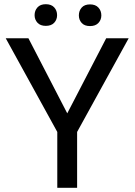

<svg xmlns="http://www.w3.org/2000/svg" viewBox="-20 -893 641 913"><path d="M115.2 -710.9 299.8 -354 484.9 -710.9H591.8L346.7 -265.6V0H252.4V-265.6L7.3 -710.9ZM144.5 -820.8Q144.5 -842.8 158.2 -857.9Q171.9 -873 197.8 -873Q224.1 -873 237.8 -857.9Q251.5 -842.8 251.5 -820.8Q251.5 -799.8 237.8 -784.9Q224.1 -770 197.8 -770Q171.9 -770 158.2 -784.9Q144.5 -799.8 144.5 -820.8ZM355 -819.8Q355 -841.8 368.4 -856.9Q381.8 -872.1 408.2 -872.1Q434.1 -872.1 448 -856.9Q461.9 -841.8 461.9 -819.8Q461.9 -798.8 448 -783.9Q434.1 -769 408.2 -769Q381.8 -769 368.4 -783.9Q355 -798.8 355 -819.8Z"/></svg>

Font: Vazirmatn UI
Style: Regular
Weight: 400
Designer: Saber Rastikerdar
Foundry: Saber Rastikerdar
Version: Version 33.003